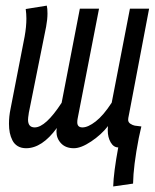

<svg xmlns="http://www.w3.org/2000/svg" viewBox="-20 -529 558 689"><path d="M367.7 -76.7Q343.8 -45.9 307.4 -21.5Q271 2.9 245.1 2.9Q215.8 2.9 199.2 -14.6Q182.6 -32.2 182.6 -56.6Q182.6 -63.5 184.1 -69.8Q130.9 2.9 73.7 2.9Q56.2 2.9 43.7 -4.6Q31.2 -12.2 24.7 -25.1Q18.1 -38.1 15.1 -52.7Q12.2 -67.4 12.2 -85Q12.2 -111.3 17.6 -137.2Q51.8 -311 68.4 -397.9Q74.7 -433.1 74.7 -462.4Q74.7 -478.5 72.3 -496.6L147.9 -508.8Q150.4 -499 150.4 -480.5Q150.4 -459.5 145.5 -433.1L84 -127Q83.5 -126 83.3 -123.8Q83 -121.6 83 -120.6Q80.6 -106 80.6 -99.6Q80.6 -71.8 104.5 -71.8Q143.6 -71.8 201.2 -160.2L266.6 -498H335.4L258.8 -104.5Q257.3 -97.7 257.3 -90.3Q257.3 -71.8 275.9 -71.8Q295.9 -71.8 323.5 -93.3Q351.1 -114.7 380.9 -160.6L446.3 -498H515.1L446.8 -138.7L440.4 -105.5Q439.9 -103 439.9 -98.1Q440.4 -89.8 448.2 -84.7Q456.1 -79.6 463.9 -78.1Q471.7 -76.7 487.3 -75.2Q486.8 -73.7 483.4 -58.1Q480 -42.5 478 -33.7Q458.5 66.9 457.5 129.9L386.2 140.1Q387.7 89.8 404.3 0Q387.7 0 377.2 -18.1Q366.7 -36.1 366.7 -61Q366.7 -71.3 367.7 -76.7Z"/></svg>

Font: Fantasque Sans Mono
Style: Italic
Weight: 400
Italic angle: -11°
Monospace: yes
Designer: Jany Belluz
Version: Version 1.8.0 ; ttfautohint (v1.8.2)